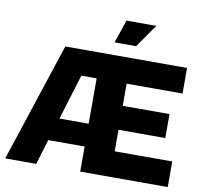

<svg xmlns="http://www.w3.org/2000/svg" viewBox="-97 -1053 1236 1160"><g transform="rotate(10 520.5 -473.5)"><path d="M653 -157H1006V0H469V-154H246L199 0H9L249 -729H996V-572H653V-436H940V-289H653ZM290 -294H469V-572H375ZM538 -805 586 -947H769L670 -805Z"/></g></svg>

Font: BDO Grotesk ExtraBold
Style: Regular
Weight: 800
Designer: Deni Anggara
Foundry: Lokal Container
Version: Version 2.000